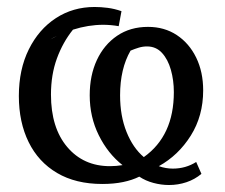

<svg xmlns="http://www.w3.org/2000/svg" viewBox="-20 -517 644 550"><path d="M273 10Q197 10 143.5 -21.5Q90 -53 62 -110Q34 -167 34 -242Q34 -318 62.5 -375.5Q91 -433 140 -465Q189 -497 251 -497Q269 -497 288.5 -494.5Q308 -492 328 -485L320 -442Q309 -444 297.5 -445Q286 -446 276 -446Q233 -446 189 -432Q160 -396 143 -349.5Q126 -303 126 -246Q126 -151 172.5 -96Q219 -41 295 -41Q313 -41 331 -44Q289 -77 263 -129.5Q237 -182 237 -244Q237 -301 257.5 -345Q278 -389 315.5 -414.5Q353 -440 404 -440Q451 -440 486.5 -416.5Q522 -393 542 -352Q562 -311 562 -258Q562 -185 526.5 -128.5Q491 -72 435 -41Q455 -34 475 -34Q512 -34 542 -53L557 -19Q538 -3 514 5Q490 13 464 13Q442 13 419.5 7Q397 1 379 -11Q359 -1 332.5 4.5Q306 10 273 10ZM124 -404 143 -414Q134 -410 124 -404ZM324 -244Q324 -185 342.5 -139Q361 -93 392 -67Q478 -128 478 -253Q478 -287 469.5 -317Q461 -347 444 -365.5Q427 -384 401 -384Q389 -384 377.5 -380.5Q366 -377 354 -372Q324 -320 324 -244Z"/></svg>

Font: Piazzolla Medium
Style: Regular
Weight: 500
Designer: Juan Pablo del Peral
Foundry: Huerta Tipografica
Version: Version 1.330